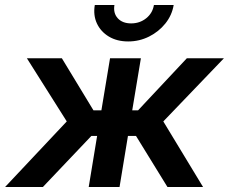

<svg xmlns="http://www.w3.org/2000/svg" viewBox="-54 -749 916 769"><path d="M-33.7 0 213.4 -262.7 53.7 -515.6H193.8L320.3 -307.1H352.1L386.7 -515.6H510.3L475.6 -307.1H499L694.3 -515.6H842.8L600.1 -262.7L759.3 0H616.7L490.7 -204.6H458.5L424.8 0H301.3L335 -204.6H312L117.7 0ZM459.5 -583Q414.6 -583 382.1 -602.5Q349.6 -622.1 334.2 -655Q318.8 -688 325.7 -729H404.3Q398.9 -696.3 417.7 -675.8Q436.5 -655.3 471.2 -655.3Q505.9 -655.3 531.5 -675.8Q557.1 -696.3 562.5 -729H641.6Q634.8 -688 608.4 -655Q582 -622.1 543 -602.5Q503.9 -583 459.5 -583Z"/></svg>

Font: Inter Display SemiBold
Style: Italic
Weight: 600
Italic angle: -9.39999°
Designer: Rasmus Andersson
Foundry: rsms
Version: Version 4.000;git-a52131595